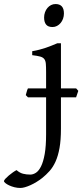

<svg xmlns="http://www.w3.org/2000/svg" viewBox="-127 -682 406 946"><path d="M188 -615.7Q188 -602.1 183.6 -589.8Q179.2 -577.6 171.6 -568.6Q164.1 -559.6 153.8 -554.2Q143.6 -548.8 131.8 -548.8Q109.9 -548.8 100.1 -561Q90.3 -573.2 90.3 -595.7Q90.3 -609.4 94.7 -621.6Q99.1 -633.8 106.7 -642.8Q114.3 -651.9 124.5 -657Q134.8 -662.1 146.5 -662.1Q188 -662.1 188 -615.7ZM248 -202.6H173.3V-48.3Q173.3 7.8 166.3 47.1Q159.2 86.4 146.7 114Q134.3 141.6 117.2 160.6Q100.1 179.7 80.6 195.3Q67.4 205.6 52.7 214.6Q38.1 223.6 23.4 230.2Q8.8 236.8 -4.2 240.5Q-17.1 244.1 -26.4 244.1Q-41.5 244.1 -55.9 240.5Q-70.3 236.8 -81.8 231.4Q-93.3 226.1 -100.3 220.2Q-107.4 214.4 -107.4 210.4Q-107.4 206.1 -100.3 198.5Q-93.3 190.9 -83.5 182.6Q-73.7 174.3 -63.2 167Q-52.7 159.7 -45.4 156.2Q-29.8 169.9 -13.2 174.1Q3.4 178.2 22 178.2Q36.1 178.2 50 169.2Q64 160.2 75.2 137.7Q86.4 115.2 93.3 76.7Q100.1 38.1 100.1 -21V-202.6H10.7L0 -213.4Q2.4 -221.2 4.6 -230Q6.8 -238.8 10.7 -246.6H100.1V-327.1Q100.1 -352.1 98.9 -367.2Q97.7 -382.3 91.3 -390.9Q85 -399.4 71 -403.3Q57.1 -407.2 31.7 -410.2V-429.7Q52.2 -433.1 68.1 -437.5Q84 -441.9 98.4 -446.5Q112.8 -451.2 126.2 -456.8Q139.6 -462.4 155.3 -468.8H173.3V-246.6H248L258.8 -234.4Z"/></svg>

Font: Gentium Plus
Style: Regular
Weight: 400
Designer: J. Victor Gaultney, Annie Olsen, Iska Routamaa
Foundry: SIL International
Version: Version 1.510